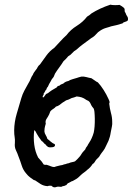

<svg xmlns="http://www.w3.org/2000/svg" viewBox="-20 -760 562 813"><path d="M521.5 -673.8Q516.6 -668.9 509.8 -667.5Q502.4 -666 499 -661.1Q486.3 -657.2 474.1 -653.8Q461.9 -650.4 450.2 -648.4Q446.3 -647 442.6 -645.8Q439 -644.5 435.1 -643.6Q431.6 -642.6 427.7 -641.4Q423.8 -640.1 419.9 -638.7Q415.5 -636.7 411.9 -634.8Q408.2 -632.8 405.3 -630.9Q395 -625 386.2 -614.3Q377.9 -604.5 365.2 -597.7Q356 -590.8 347.7 -584.7Q339.4 -578.6 332 -573.2Q318.8 -563.5 303.7 -549.8Q293 -543.9 286.1 -535.6Q279.3 -527.3 268.6 -521.5Q263.7 -515.6 259.3 -510.7Q254.9 -505.9 249 -501Q244.6 -494.1 240.2 -487.5Q235.8 -481 231 -474.6Q226.1 -468.3 221.7 -461.7Q217.3 -455.1 212.9 -448.2Q211.4 -445.8 209.5 -439.9Q208 -435.1 205.1 -431.6Q199.2 -425.8 194.3 -415Q191.4 -410.2 188 -404.3Q184.6 -398.4 182.6 -392.6Q180.7 -390.6 179.2 -388.7Q177.7 -386.7 176.8 -381.8Q173.3 -378.9 170.9 -373.5Q168.5 -367.7 165 -364.3Q166 -358.9 162.6 -355.5Q159.2 -352.1 162.1 -346.7Q167.5 -350.1 171.4 -356.9Q174.8 -363.3 182.6 -365.2Q198.2 -378.4 219.7 -389.6Q220.7 -391.6 223.6 -394.5Q226.6 -397.5 230.5 -396.5Q237.3 -403.3 248 -406.2Q256.3 -414.6 269.5 -417Q276.9 -421.9 287.6 -424.8L307.6 -430.7Q309.1 -431.2 311 -431.9Q313 -432.6 314.9 -433.1Q320.8 -435.1 324.2 -435.5Q335.4 -436.5 345.7 -433.6Q351.1 -432.1 356.4 -430.9Q361.8 -429.7 367.2 -428.7Q376 -423.3 380.9 -419.4Q387.7 -414.1 394.5 -411.1Q407.2 -397.5 418.9 -378.9Q430.7 -360.4 439.5 -340.8Q441.4 -336.9 443.4 -331.5Q445.3 -326.2 442.4 -321.3Q444.8 -300.3 449.7 -282.2Q455.1 -263.2 455.1 -245.1Q456.1 -234.4 453.6 -223.1L449.2 -201.2Q448.2 -195.3 447.3 -190.4Q446.3 -185.5 445.3 -181.6L439.5 -164.1Q434.6 -154.3 428.7 -141.6Q423.8 -129.9 417 -121.1Q413.6 -115.7 410.2 -112.3Q407.2 -108.4 404.8 -104.5Q402.3 -100.6 399.4 -95.7L387.7 -84Q385.7 -81.5 384 -78.9Q382.3 -76.2 380.9 -73.7Q377.9 -68.4 372.1 -65.4Q362.8 -50.3 349.6 -41Q343.8 -35.2 337.4 -30.8Q330.1 -25.9 323.2 -19.5Q318.4 -14.6 313 -9.8Q307.6 -4.9 302.7 -2L288.1 6.3Q285.2 7.8 283.2 7.8L275.4 12.2Q272 14.2 266.6 16.6Q259.8 26.4 257.8 24.4Q255.4 26.9 249 27.8Q242.7 28.8 239.3 31.2Q235.4 30.3 226.6 30.3Q222.7 30.3 218.8 31.7Q215.3 33.2 210.9 33.2Q206.5 33.2 203.1 30.8L197.3 26.4H189.5Q186 26.4 181.6 28.3Q165 27.3 152.3 19.5Q139.6 11.7 128.9 3.9Q122.6 2.9 119.1 -0.5Q117.2 -2.4 115.2 -3.7Q113.3 -4.9 111.3 -5.9Q106.4 -9.8 103.5 -12.2Q100.6 -14.6 98.6 -16.6L94.7 -21Q93.8 -22 92.8 -23.2Q91.8 -24.4 90.8 -25.4Q78.1 -40 72.3 -58.1Q65.9 -78.6 58.6 -96.7Q56.2 -103.5 53.5 -110.4Q50.8 -117.2 47.4 -124Q41 -137.7 43 -154.3Q43.9 -169.9 42 -179.7Q40 -189.9 40 -208Q40.5 -243.7 50.8 -278.3L70.3 -344.7Q75.2 -361.3 83 -376Q90.8 -390.6 98.6 -404.3Q102.5 -410.6 105.2 -416Q107.9 -421.4 109.9 -426.3Q113.3 -435.5 119.1 -443.4Q121.6 -450.2 125 -454.6Q129.9 -460.4 131.8 -463.9Q136.7 -469.2 139.6 -476.1Q142.1 -481.4 149.4 -487.3Q164.1 -507.8 177.2 -525.9Q190.4 -543.9 210 -557.6Q216.3 -564.5 222.7 -571.3Q229 -578.1 235.4 -585Q248 -599.1 261.7 -611.3Q278.8 -634.3 305.2 -650.6Q331.5 -667 348.6 -689.5Q359.9 -695.8 367.2 -703.1Q401.9 -725.1 447.3 -740.2Q454.6 -738.3 466.8 -738.3Q472.7 -738.3 477.5 -738.5Q482.4 -738.8 486.3 -739.3Q497.6 -733.4 505.9 -725.6Q508.8 -720.2 507.8 -714.8Q507.3 -710 511.7 -705.1Q514.2 -696.8 518.6 -690.9Q523.4 -684.6 521.5 -673.8ZM141.6 -92.8Q152.3 -81.1 156.7 -75.7Q161.1 -70.3 165 -63.5Q170.4 -61.5 173.8 -62Q177.7 -63 182.6 -60.5Q186 -59.6 189.2 -58.3Q192.4 -57.1 195.8 -55.7Q202.6 -52.7 210 -52.7Q211.4 -53.2 212.9 -53.7Q214.4 -54.2 215.8 -54.7Q217.3 -55.2 219 -55.7Q220.7 -56.2 222.7 -56.6Q229 -58.6 234.9 -59.6Q237.3 -60.1 240 -60.5Q242.7 -61 245.1 -61.5Q250.5 -64 254.4 -64.5Q258.3 -64.9 263.7 -67.4Q267.6 -68.4 268.6 -68.4Q271 -68.4 274.4 -70.3Q278.8 -72.3 286.6 -73.7Q294.9 -75.2 297.9 -77.1Q306.2 -84 315.4 -94.7Q319.8 -99.1 323.2 -105Q324.7 -107.4 326.4 -110.1Q328.1 -112.8 330.1 -115.2Q333 -119.1 335.4 -121.1Q337.9 -123 340.8 -127Q343.8 -135.3 347.2 -138.7Q350.1 -141.6 352.5 -147.5L357.9 -156.2Q358.9 -158.2 360.4 -160.4Q361.8 -162.6 363.3 -165Q368.2 -173.8 373 -186.5Q377.9 -199.2 378.9 -210Q380.9 -223.6 381.3 -240.7Q381.8 -257.8 380.9 -272.5Q380.9 -278.3 379.9 -286.6Q378.9 -294.9 377 -299.8Q376.5 -301.3 374 -303.7Q373 -304.7 370.1 -308.6Q368.2 -311.5 366.5 -314.5Q364.7 -317.4 363.8 -320.3Q361.8 -325.7 357.4 -330.1Q354 -333.5 351.6 -334Q348.6 -335 345.7 -336.9Q335 -344.7 325.7 -347.7Q316.4 -350.6 304.7 -351.6Q292.5 -346.7 283.2 -344.7Q277.3 -341.3 271.5 -338.9Q268.6 -337.9 265.6 -336.9Q262.7 -335.9 259.8 -335L251 -329.1Q249 -328.1 247.1 -326.9Q245.1 -325.7 243.2 -324.2Q237.3 -319.3 231 -314.9Q224.6 -310.5 216.8 -308.6Q211.9 -302.7 206.1 -299.3Q199.7 -295.4 195.3 -291Q192.4 -288.1 191.4 -284.2Q190.4 -279.8 188.5 -276.4Q186 -271.5 183.3 -266.6Q180.7 -261.7 177.2 -256.8Q170.9 -247.6 173.8 -236.3Q169.9 -223.6 168.9 -216.3Q168 -209 168 -204.1Q168.5 -195.8 173.8 -187.5Q178.2 -180.7 180.7 -171.9Q185.1 -168.5 188.5 -165.8Q191.9 -163.1 194.3 -160.6Q200.7 -155.3 204.1 -153.3Q205.6 -152.3 209.5 -150.9Q212.4 -149.9 212.9 -146.5Q213.9 -138.7 202.6 -136.7Q191.4 -134.8 183.6 -137.7Q176.3 -143.1 175.3 -145Q174.3 -147 173.8 -147.5Q168.5 -150.4 165 -155.3Q161.6 -160.2 156.2 -163.1Q141.6 -182.6 137.7 -190.4Q136.2 -192.9 134.8 -195.3Q133.3 -197.8 132.3 -200.2Q130.4 -205.6 125 -209Q121.1 -177.7 125 -147.5Q128.9 -117.2 141.6 -92.8Z"/></svg>

Font: Freehand
Style: Regular
Weight: 400
Designer: Danh Hong
Version: Version 8.001; ttfautohint (v1.8.3)